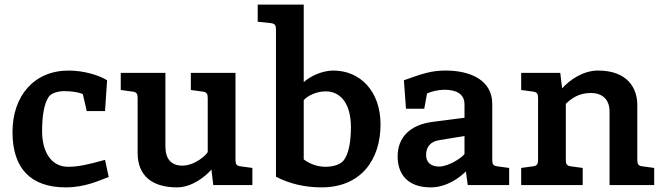

<svg xmlns="http://www.w3.org/2000/svg" viewBox="-20 -800 2870 830"><path d="M434 -109C362 -89 319 -79 275 -79C200 -79 162 -145 162 -233C162 -293 169 -350 191 -382C202 -398 233 -406 257 -406C287 -406 320 -402 338 -393L355 -320H434L443 -453C412 -473 345 -495 277 -495C126 -495 34 -384 34 -229C34 -72 113 10 264 10C349 10 409 -20 450 -35Z M878 -143C874 -132 824 -84 768 -84C719 -84 695 -114 695 -168V-485H502V-411L553 -404C571 -402 575 -394 575 -376V-138C575 -43 635 10 745 10C810 10 868 -37 894 -67L902 0H1071V-74L1020 -81C1002 -83 998 -91 998 -109V-485H805V-411L856 -404C874 -402 878 -394 878 -376Z M1293 -367C1309 -385 1345 -405 1389 -405C1449 -405 1497 -356 1497 -250C1497 -190 1488 -135 1466 -107C1452 -89 1421 -79 1387 -79C1358 -79 1323 -88 1293 -111ZM1173 -36C1231 -6 1297 10 1370 10C1539 10 1625 -108 1625 -262C1625 -407 1536 -495 1421 -495C1371 -495 1319 -469 1293 -445V-780H1094V-706L1151 -700C1169 -698 1173 -690 1173 -672Z M2108 -351C2108 -455 2011 -495 1907 -495C1846 -495 1810 -483 1726 -453L1735 -330H1814L1826 -396C1846 -405 1875 -412 1901 -412C1951 -412 1988 -395 1988 -349V-291L1849 -273C1750 -260 1699 -204 1699 -124C1699 -45 1744 10 1842 10C1911 10 1967 -32 1994 -59L2002 0H2181V-74L2130 -81C2112 -83 2108 -91 2108 -109ZM1988 -212V-134C1975 -117 1919 -80 1878 -80C1843 -80 1822 -98 1822 -130C1822 -167 1843 -188 1878 -194Z M2808 0V-74L2757 -81C2739 -83 2735 -91 2735 -109V-346C2735 -420 2692 -495 2565 -495C2502 -495 2444 -456 2410 -418L2402 -485H2233V-411L2284 -404C2302 -402 2306 -394 2306 -376V-109C2306 -91 2302 -83 2284 -81L2233 -74V0H2499V-74L2448 -81C2430 -83 2426 -91 2426 -109V-351C2451 -376 2484 -398 2534 -398C2584 -398 2615 -370 2615 -318V0Z"/></svg>

Font: Enriqueta
Style: Bold
Weight: 700
Designer: Viviana Monsalve, Gustavo Ibarra
Foundry: Viviana Monsalve, Gustavo Ibarra
Version: Version 1.002